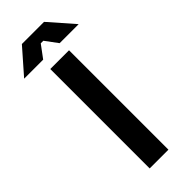

<svg xmlns="http://www.w3.org/2000/svg" viewBox="-346 -922 956 956"><g transform="rotate(-45 132.0 -444.0)"><path d="M198 0H66V-700H198ZM74 -758H-60L54 -888H210L324 -758H190L141 -824H123Z"/></g></svg>

Font: Space Grotesk Variable Light
Style: Regular
Weight: 300
Designer: Florian Karsten
Foundry: Florian Karsten
Version: Version 2.000